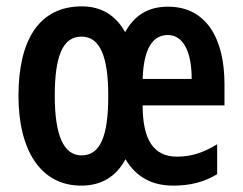

<svg xmlns="http://www.w3.org/2000/svg" viewBox="-20 -573 762 603"><path d="M508 -552C446 -552 403 -526 373 -472C343 -526 297 -553 237 -553C102 -553 38 -446 38 -272C38 -102 107 10 235 10C298 10 345 -18 374 -73C407 -18 456 10 524 10C577 10 621 -1 662 -26V-120C618 -93 580 -81 536 -81C463 -81 428 -133 428 -242H685V-309C685 -453 627 -552 508 -552ZM507 -463C557 -463 582 -408 582 -325H428C431 -421 460 -463 507 -463ZM236 -458C294 -458 320 -396 320 -272C320 -145 295 -85 236 -85C180 -85 152 -148 152 -272C152 -397 177 -458 236 -458Z"/></svg>

Font: Noto Sans Devanagari ExtraCondensed SemiBold
Style: Regular
Weight: 600
Width: 2
Designer: Jelle Bosma - Monotype Design Team
Foundry: Monotype Imaging Inc.
Version: Version 2.004